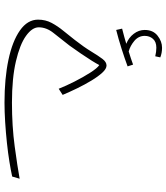

<svg xmlns="http://www.w3.org/2000/svg" viewBox="38 -776 758 875"><g transform="rotate(90 417.5 -338.0)"><path d="M447 21Q337 21 252 3Q167 -15 118 -49.5Q69 -84 69 -132Q69 -166 84 -194Q99 -222 120.5 -248Q142 -274 162 -300Q194 -341 214 -374Q234 -407 248 -425.5Q262 -444 278 -444Q293 -444 310.5 -425Q328 -406 346.5 -375.5Q365 -345 382 -310Q399 -275 412 -244L384 -226Q371 -259 351 -298.5Q331 -338 310.5 -370Q290 -402 276 -411Q270 -399 256 -376.5Q242 -354 223.5 -327Q205 -300 187 -275Q155 -234 129.5 -202Q104 -170 104 -135Q104 -105 143 -77Q182 -49 259 -31Q336 -13 447 -13Q555 -13 647 -25.5Q739 -38 794 -48L784 -14Q757 -8 717 -1.5Q677 5 630 10Q583 15 535.5 18Q488 21 447 21ZM116 -488 110 -515Q131 -520 148 -525Q165 -530 179 -534Q151 -545 133.5 -568Q116 -591 116 -618Q116 -656 142 -676.5Q168 -697 197 -697Q221 -697 241 -689L236 -666Q215 -671 197 -671Q170 -671 156.5 -655.5Q143 -640 143 -618Q143 -590 165.5 -571Q188 -552 214 -545Q231 -550 245.5 -555Q260 -560 274 -565L282 -540Q247 -527 201.5 -512.5Q156 -498 116 -488Z"/></g></svg>

Font: Noto Sans Arabic ExtCond ExtLt
Style: Regular
Weight: 200
Width: 2
Designer: Monotype Design Team, Nadine Chahine, Nizar Qandah and Khaled Hosny
Foundry: Monotype Imaging Inc.
Version: Version 2.012; ttfautohint (v1.8.4.7-5d5b)